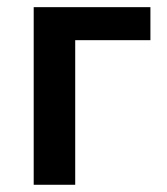

<svg xmlns="http://www.w3.org/2000/svg" viewBox="-20 -511 462 531"><path d="M73.2 0V-491.2H396V-399.9H188V0Z"/></svg>

Font: Toshiba Sans Medium
Style: Regular
Weight: 500
Designer: Paul D. Hunt
Foundry: Toshiba Corporation
Version: Version 2.020;PS 2.0;hotconv 1.0.86;makeotf.lib2.5.63406